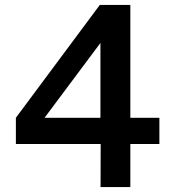

<svg xmlns="http://www.w3.org/2000/svg" viewBox="-20 -760 697 780"><path d="M509.5 -740V-281.5H627.5V-175H509.5V0H388.5L389 -175H44.5V-281.5L385.5 -740ZM388 -281.5V-585.5L161 -281.5Z"/></svg>

Font: 1883 Sans SemiBold
Style: Regular
Weight: 600
Designer: 1883 Sans project is a fork of Public Sans.
Version: Version 1.009